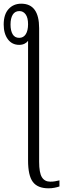

<svg xmlns="http://www.w3.org/2000/svg" viewBox="-65 -780 342 1040"><path d="M198 240Q139 240 113 205.5Q87 171 87 89V-559Q81 -550 68.5 -543.5Q56 -537 39 -537Q0 -537 -22.5 -567.5Q-45 -598 -45 -647Q-45 -702 -18.5 -731Q8 -760 50 -760Q147 -760 147 -627V96Q147 156 162 180Q177 204 207 204Q222 204 233 202Q244 200 257 197V230Q245 234 230 237Q215 240 198 240ZM39 -575Q62 -575 74.5 -594.5Q87 -614 87 -649Q87 -684 74 -702Q61 -720 40 -720Q16 -720 4 -700.5Q-8 -681 -8 -647Q-8 -614 3.5 -594.5Q15 -575 39 -575Z"/></svg>

Font: Noto Serif ExtraCondensed Light
Style: Regular
Weight: 300
Width: 2
Designer: Monotype Design Team
Foundry: Monotype Imaging Inc.
Version: Version 2.014; ttfautohint (v1.8.4.7-5d5b)